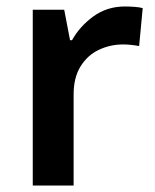

<svg xmlns="http://www.w3.org/2000/svg" viewBox="-20 -572 479 592"><path d="M365 -552Q378 -552 393.5 -551Q409 -550 420 -547L409 -430Q399 -432 385 -433.5Q371 -435 360 -435Q320 -435 285 -418.5Q250 -402 228.5 -367.5Q207 -333 207 -281V0H81V-542H178L196 -448H202Q226 -491 268 -521.5Q310 -552 365 -552Z"/></svg>

Font: Noto Sans Bassa Vah SemiBold
Style: Regular
Weight: 600
Designer: Monotype Design Team
Foundry: Monotype Imaging Inc.
Version: Version 2.002; ttfautohint (v1.8.4.7-5d5b)